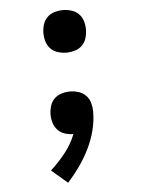

<svg xmlns="http://www.w3.org/2000/svg" viewBox="-53 -570 606 827"><g transform="rotate(-5 250.0 -156.5)"><path d="M250 -344Q232 -344 213.5 -349.5Q195 -355 182 -368Q169 -381 163.5 -399.5Q158 -418 158 -436Q158 -455 163.5 -473Q169 -491 182 -504Q195 -517 213.5 -522.5Q232 -528 250 -528Q268 -528 286.5 -522.5Q305 -517 318 -504Q331 -491 336.5 -473Q342 -455 342 -436Q342 -418 336.5 -399.5Q331 -381 318 -368Q305 -355 286.5 -349.5Q268 -344 250 -344ZM208 215 139 156Q173 125 202.5 88Q232 51 249 8Q231 8 213 2.5Q195 -3 182 -16.5Q169 -30 163.5 -48Q158 -66 158 -84Q158 -102 163.5 -120.5Q169 -139 182 -152Q195 -165 213.5 -170.5Q232 -176 250 -176Q269 -176 287.5 -170Q306 -164 319 -150.5Q332 -137 337 -118.5Q342 -100 342 -81Q342 -40 331.5 0.5Q321 41 302.5 78.5Q284 116 260 150Q236 184 208 215Z"/></g></svg>

Font: Iosevka Curly Semibold
Style: Regular
Weight: 600
Monospace: yes
Designer: Belleve Invis
Foundry: Belleve Invis
Version: Version 22.1.2; ttfautohint (v1.8.4)